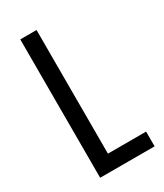

<svg xmlns="http://www.w3.org/2000/svg" viewBox="-181 -879 733 858"><g transform="rotate(-30 185.5 -450.0)"><path d="M73 -93H354V-169H157V-807H73Z"/></g></svg>

Font: Noto Sans Kannada UI ExtraCondensed
Style: Regular
Weight: 400
Width: 2
Designer: Jelle Bosma - Monotype Design Team
Foundry: Monotype Imaging Inc.
Version: Version 2.005